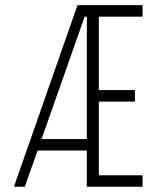

<svg xmlns="http://www.w3.org/2000/svg" viewBox="-20 -713 626 733"><path d="M33.2 0H74.7L123.5 -138.2H311.5V0H524.4V-43.9H357.4V-325.2H495.1V-369.1H357.4V-649.4H524.4V-693.4H275.9ZM311.5 -649.4V-182.1H138.7L303.2 -649.4Z"/></svg>

Font: Cascadia Mono PL ExtraLight
Style: Regular
Weight: 200
Monospace: yes
Designer: Aaron Bell
Foundry: Saja Typeworks
Version: Version 2404.023